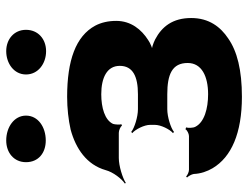

<svg xmlns="http://www.w3.org/2000/svg" viewBox="-108 -660 779 602"><g transform="rotate(-90 281.0 -359.5)"><path d="M384 -160C384 -116 342 -96 286 -96C241 -96 198 -108 184 -136C180 -143 180 -160 182 -165L176 -167C174 -162 162 -156 155 -156H49C42 -156 32 -161 28 -165L25 -162C29 -158 35 -148 36 -141C37 -119 44 -99 54 -82C89 -23 164 10 278 10C362 10 421 -5 461 -33C497 -57 525 -93 525 -149C525 -207 498 -241 458 -262C446 -268 429 -274 419 -273L420 -269C429 -270 446 -277 456 -284C489 -305 516 -338 516 -384C516 -409 511 -431 501 -450C468 -511 392 -538 278 -538C242 -538 206 -534 175 -527C116 -511 65 -477 48 -417C42 -394 21 -367 6 -357L8 -354C23 -364 61 -376 86 -376H165C173 -376 184 -371 188 -366L192 -368C190 -372 191 -388 193 -394C205 -420 244 -431 286 -431C338 -431 375 -413 375 -373C375 -332 342 -316 286 -316H239C215 -316 180 -327 168 -337L164 -334C176 -324 190 -296 190 -278V-263C190 -244 176 -216 164 -206L168 -203C180 -213 215 -224 239 -224H286C348 -224 384 -209 384 -160ZM141 -605C183 -605 219 -629 219 -667C219 -704 183 -729 141 -729C103 -729 73 -705 73 -667C73 -628 102 -605 141 -605ZM421 -604C459 -604 488 -629 488 -667C488 -704 459 -729 421 -729C383 -729 348 -705 348 -667C348 -629 382 -604 421 -604Z"/></g></svg>

Font: Asimov
Style: EdgeWide
Weight: 500
Designer: Google
Version: Version 2.000980: 2014